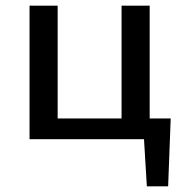

<svg xmlns="http://www.w3.org/2000/svg" viewBox="-20 -490 657 676"><path d="M581 -73 572 166H497L487 0H84V-470H183V-73H408V-470H507V-73Z"/></svg>

Font: Ysabeau SC Semibold
Style: Regular
Weight: 600
Designer: Christian Thalmann (Catharsis Fonts)
Version: Version 0.003